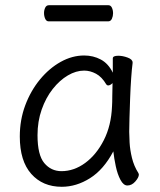

<svg xmlns="http://www.w3.org/2000/svg" viewBox="-20 -699 615 737"><path d="M167 -617Q158 -617 153.5 -627Q149 -637 149 -649Q149 -660 153.5 -669.5Q158 -679 168 -679H396Q405 -679 409.5 -669.5Q414 -660 414 -648Q414 -637 409.5 -627Q405 -617 395 -617ZM489 -457Q486 -435 483.5 -398.5Q481 -362 479.5 -321.5Q478 -281 477 -246Q476 -211 476 -193Q476 -179 477.5 -151.5Q479 -124 486.5 -93Q494 -62 511 -35Q513 -31 513 -29Q513 -18 499.5 -2.5Q486 13 469 13Q454 13 442.5 -8.5Q431 -30 424.5 -60.5Q418 -91 415 -118Q378 -48 325.5 -15Q273 18 217 18Q144 18 100 -31.5Q56 -81 56 -175Q56 -239 77 -295Q98 -351 133.5 -394Q169 -437 213 -461.5Q257 -486 303 -486Q338 -486 367 -470.5Q396 -455 413 -420V-475Q413 -485 434 -485Q451 -485 470 -478Q489 -471 489 -459ZM412 -380Q403 -371 395 -371Q391 -371 388 -375Q371 -404 348.5 -416Q326 -428 303 -428Q272 -428 240.5 -409.5Q209 -391 182.5 -357.5Q156 -324 140 -278.5Q124 -233 124 -180Q124 -104 150 -73Q176 -42 216 -42Q264 -42 307 -73.5Q350 -105 378.5 -161Q407 -217 410 -291Q411 -305 411 -330Q411 -355 412 -380Z"/></svg>

Font: QiushuiShotai
Style: Regular
Weight: 600
Designer: Fontworks Inc.
Foundry: Fontworks Inc.
Version: Version 1.250